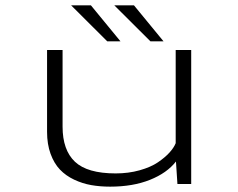

<svg xmlns="http://www.w3.org/2000/svg" viewBox="-20 -688 890 718"><path d="M591.5 -533.5H542.5L407.5 -668H481ZM430.5 -533.5H381L246 -668H320ZM392 10Q354 10 321.2 4.2Q288.5 -1.5 257.2 -16.2Q226 -31 204.2 -53.8Q182.5 -76.5 169.2 -112.5Q156 -148.5 156 -195V-501H214V-214.5Q214 -127 260.2 -83.2Q306.5 -39.5 412.5 -39.5Q460.5 -39.5 502.2 -51.2Q544 -63 570.5 -81Q597 -99 613.8 -117.5Q630.5 -136 637 -152.5V-501H695V0H643.5L638 -84Q604.5 -41 540.8 -15.5Q477 10 392 10Z"/></svg>

Font: League Mono Wide UltraLight
Style: Regular
Weight: 200
Width: 8
Designer: Tyler Finck
Foundry: The League of Moveable Type / Tyler Finck
Version: Version 2.210